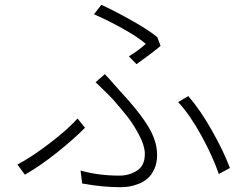

<svg xmlns="http://www.w3.org/2000/svg" viewBox="-20 -777 1040 811"><path d="M556.6 -505.9 524.4 -539.1Q566.4 -564.5 595.7 -591.8Q564.5 -619.1 501 -654.8Q437.5 -690.4 377 -716.8L408.2 -756.8Q468.8 -728.5 538.1 -689.5Q607.4 -650.4 644.5 -620.1L658.2 -583Q622.1 -552.7 556.6 -505.9ZM327.1 -2 320.3 -56.6Q395.5 -35.2 484.4 -35.2Q525.4 -35.2 558.6 -56.2Q591.8 -77.1 591.8 -127Q591.8 -160.2 568.4 -205.1Q544.9 -250 520.5 -281.2Q496.1 -312.5 457 -357.4Q445.3 -370.1 418 -396.5Q390.6 -422.9 383.8 -429.7L422.9 -463.9Q434.6 -452.1 490.2 -388.7Q564.5 -309.6 604 -246.1Q643.6 -182.6 643.6 -122.1Q643.6 -88.9 632.3 -64Q621.1 -39.1 605 -24.4Q588.9 -9.8 566.9 -1Q544.9 7.8 526.4 10.7Q507.8 13.7 489.3 13.7Q411.1 13.7 327.1 -2ZM951.2 -67.4 904.3 -42Q878.9 -116.2 830.1 -205.1Q781.2 -293.9 732.4 -345.7L775.4 -371.1Q826.2 -312.5 875.5 -225.1Q924.8 -137.7 951.2 -67.4ZM307.6 -276.4 338.9 -237.3Q291 -188.5 219.7 -131.8Q148.4 -75.2 85 -39.1L53.7 -82Q113.3 -113.3 189.9 -171.9Q266.6 -230.5 307.6 -276.4Z"/></svg>

Font: Gen Shin Gothic Light
Style: Regular
Weight: 200
Designer: [Source Han Sans]
Ryoko NISHIZUKA  (kana & ideographs); Paul D. Hunt (Latin, Greek & Cyrillic); Wenlong ZHANG  (bopomofo
Version: Version 1.002.20150607